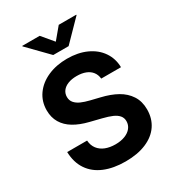

<svg xmlns="http://www.w3.org/2000/svg" viewBox="-223 -1076 1101 1213"><g transform="rotate(-30 327.5 -469.5)"><path d="M41.3 -225.8H186.4Q188.8 -189.6 207.8 -164.8Q226.9 -139.9 258.5 -127.5Q290.1 -115.1 331.1 -115.1Q370.4 -115.1 400.3 -126.8Q430.2 -138.4 446.7 -159.5Q463.3 -180.6 463.3 -207.9Q463.3 -232.1 448.8 -249.2Q434.4 -266.3 407.5 -278Q380.7 -289.7 337.9 -300.2L257.9 -320.1Q195 -335.6 151.2 -361.9Q107.4 -388.2 84.1 -427.3Q60.8 -466.4 60.8 -518.2Q60.8 -582.8 96.1 -632.5Q131.5 -682.3 193.8 -709.8Q256 -737.3 334.5 -737.3Q413.8 -737.3 474.4 -709.8Q534.9 -682.3 568.7 -632.9Q602.5 -583.6 603.7 -520.2H459.6Q456.7 -549.1 440.9 -569.7Q425.1 -590.4 397.6 -601.2Q370 -612 333.2 -612Q295.8 -612 268.8 -601.2Q241.9 -590.5 227.7 -571.4Q213.6 -552.3 213.6 -527.6Q213.6 -502 229 -484.3Q244.4 -466.7 269.5 -455.7Q294.6 -444.7 330.1 -436L395.8 -420Q462.8 -404.3 510.4 -377.6Q558 -351 585.7 -308.6Q613.4 -266.3 613.4 -207.2Q613.4 -141.1 580 -91.9Q546.5 -42.7 483.2 -16.1Q420 10.6 332.7 10.6Q244.7 10.6 179.9 -16.4Q115.1 -43.4 79.3 -96.4Q43.4 -149.4 41.3 -225.8ZM327.7 -865.6 397 -948.7H524.8V-945.1L383.7 -800.8H271.5L130.6 -945.1V-948.7H257.9Z"/></g></svg>

Font: Raveo Variable
Style: Regular
Weight: 400
Designer: Jakub Foglar, Rasmus Andersson (Inter)
Foundry: Jakubfoglar.com
Version: Version 1.000;Glyphs 3.2.3 (3260)